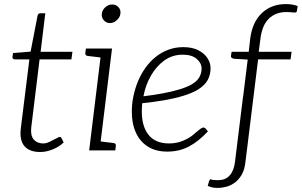

<svg xmlns="http://www.w3.org/2000/svg" viewBox="-20 -737 1479 941"><path d="M177 8Q125 8 100 -20.5Q75 -49 82 -108L124 -446H53Q47 -446 44 -449Q41 -452 41 -458L44 -477L130 -484L164 -660Q167 -672 178 -672H202L179 -483H335L330 -446H174L133 -111Q129 -72 145.5 -53Q162 -34 192 -34Q206 -34 223 -42Q240 -50 254.5 -58Q269 -66 273 -66Q278 -66 281 -61L292 -39Q271 -18 239 -5Q207 8 177 8Z M417 0 478 -499H529L468 0ZM451 0 462 -45 537 -36Q543 -35 545.5 -32Q548 -29 548 -23L545 0ZM495 -499 484 -454 409 -463Q403 -464 400.5 -467Q398 -470 398 -476L401 -499ZM519 -624Q500 -624 488.5 -638Q477 -652 479 -669Q481 -688 496 -701.5Q511 -715 530 -715Q549 -715 561 -701.5Q573 -688 570 -669Q568 -652 552.5 -638Q537 -624 519 -624Z M800 6Q744 6 705.5 -18Q667 -42 646.5 -86Q626 -130 626 -190Q626 -209 628 -228Q630 -247 634 -266Q642 -304 656.5 -339Q671 -374 693 -405Q704 -420 716.5 -433.5Q729 -447 743 -458Q770 -480 804.5 -493Q839 -506 878 -506Q922 -506 951.5 -491Q981 -476 996.5 -452.5Q1012 -429 1012 -403Q1012 -371 998 -345Q984 -319 949 -297Q922 -281 880 -268Q838 -255 786.5 -246Q735 -237 677 -231Q676 -221 675.5 -209.5Q675 -198 675 -191Q675 -117 708.5 -75.5Q742 -34 809 -34Q844 -34 874 -46Q904 -58 924 -74Q932 -81 942 -89.5Q952 -98 961.5 -105Q971 -112 977 -112Q983 -112 988 -107L999 -93Q953 -44 906 -19Q859 6 800 6ZM683 -265Q732 -271 778 -279.5Q824 -288 860 -299Q896 -310 919 -323Q947 -340 957.5 -359.5Q968 -379 968 -401Q968 -428 944 -448.5Q920 -469 876 -469Q824 -469 784.5 -440Q745 -411 719 -365Q693 -319 683 -265Z M1139 0 1194 -445 1126 -449Q1119 -451 1115 -454Q1111 -457 1112 -463L1115 -483H1199L1206 -545Q1216 -628 1263 -672.5Q1310 -717 1381 -717Q1397 -717 1412.5 -714.5Q1428 -712 1439 -707L1435 -683Q1434 -677 1428.5 -676Q1423 -675 1416 -676Q1406 -677 1399 -677.5Q1392 -678 1384 -678Q1331 -678 1297.5 -645.5Q1264 -613 1256 -544L1248 -483H1409L1404 -446H1245L1190 0ZM1047 184Q1029 184 1018 181Q1007 178 998 174L1005 150Q1009 139 1015.5 142.5Q1022 146 1048 146Q1076 146 1093 134Q1110 122 1119.5 101.5Q1129 81 1132 54L1171 -262H1222L1183 56Q1179 94 1165 118.5Q1151 143 1131.5 157.5Q1112 172 1090 178Q1068 184 1047 184Z"/></svg>

Font: Aleo Light
Style: Italic
Weight: 300
Italic angle: -7°
Designer: Alessio Laiso
Foundry: Alessio Laiso
Version: Version 2.001;gftools[0.9.29]